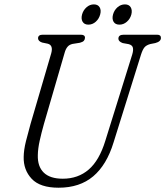

<svg xmlns="http://www.w3.org/2000/svg" viewBox="-20 -862 771 896"><path d="M471.5 -205 597 -607.5Q603 -627 600.2 -639.2Q597.5 -651.5 580.5 -656L552.5 -661Q532.5 -668.5 532.5 -681.5Q532.5 -700 557 -700H713.5Q731 -700 731 -685Q731 -668 704.5 -661L681.5 -656.5Q663 -651.5 654.2 -641Q645.5 -630.5 638 -607L510 -197.5Q478 -92.5 415 -39.2Q352 14 253.5 14Q167 14 128 -27.5Q89 -69 90.5 -130Q91 -162.5 101 -202.8Q111 -243 122.5 -283.5L219 -613Q229.5 -651 203 -658L176.5 -663.5Q157.5 -670 157.5 -684Q158.5 -700 179 -700H357Q377 -700 376.5 -685.5Q376.5 -678 371.5 -672Q366.5 -666 353 -662.5L318.5 -657Q303 -653.5 294.8 -643.2Q286.5 -633 282 -617L185 -283.5Q173 -241 165 -204.5Q157 -168 156.5 -138Q155 -85 184.2 -56.5Q213.5 -28 273 -28Q344.5 -28 394 -70.8Q443.5 -113.5 471.5 -205ZM392.5 -747Q373.5 -747 365.5 -760.5Q357.5 -774 363 -794.5Q368.5 -814.5 383.8 -828Q399 -841.5 418 -841.5Q437 -841.5 445 -828Q453 -814.5 447.5 -794.5Q442 -774 426.8 -760.5Q411.5 -747 392.5 -747ZM537.5 -747Q518 -747 510 -760.5Q502 -774 507.5 -794.5Q513 -814.5 528.2 -828Q543.5 -841.5 563 -841.5Q582 -841.5 590 -828Q598 -814.5 593 -794.5Q587.5 -774 572 -760.5Q556.5 -747 537.5 -747Z"/></svg>

Font: Fraunces 144pt SuperSoft Light
Style: Italic
Weight: 300
Italic angle: -16°
Version: Version 1.000;[b76b70a41]